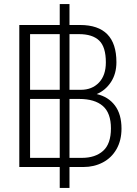

<svg xmlns="http://www.w3.org/2000/svg" viewBox="-20 -822 673 945"><path d="M274 0H75V-699H274V-802H322V-699H374Q553 -699 553 -516Q553 -459 526 -418Q499 -377 456 -359Q513 -346 545.5 -303Q578 -260 578 -189Q578 -131 553.5 -88Q529 -45 486 -22.5Q443 0 391 0H322V103H274ZM274 -380V-654H128V-380ZM378 -380Q433 -380 467 -415.5Q501 -451 501 -515Q501 -591 468 -622.5Q435 -654 369 -654H322V-380ZM274 -45V-335H128V-45ZM383 -45Q449 -45 487.5 -79.5Q526 -114 526 -190Q526 -266 486 -300.5Q446 -335 370 -335H322V-45Z"/></svg>

Font: Prompt ExtraLight
Style: Regular
Weight: 275
Designer: Katatrad Team
Foundry: CadsonDemak
Version: Version 1.001